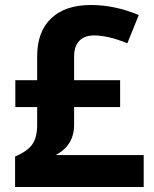

<svg xmlns="http://www.w3.org/2000/svg" viewBox="-20 -744 611 764"><path d="M341.8 -724.1Q437 -724.1 532.2 -684.1L486.8 -571.8Q410.2 -603 354 -603Q315.9 -603 295.4 -581.3Q274.9 -559.6 274.9 -519V-424.8H458V-317.9H274.9V-248Q274.9 -165 201.2 -127H551.8V0H40V-121.1Q90.3 -142.6 109.1 -170.4Q127.9 -198.2 127.9 -247.1V-317.9H41V-424.8H127.9V-520Q127.9 -618.2 183.8 -671.1Q239.7 -724.1 341.8 -724.1Z"/></svg>

Font: CAA NEO Sans
Style: Bold
Weight: 700
Version: Version 1.10